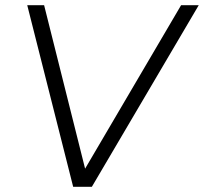

<svg xmlns="http://www.w3.org/2000/svg" viewBox="-20 -720 786 740"><path d="M262 0 85 -700H150L308 -70L678 -700H746L334 0Z"/></svg>

Font: Figtree Light
Style: Italic
Weight: 300
Italic angle: -9.5°
Foundry: Erik Kennedy
Version: Version 2.001; ttfautohint (v1.8.4.7-5d5b);gftools[0.9.27]